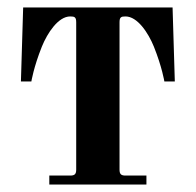

<svg xmlns="http://www.w3.org/2000/svg" viewBox="-20 -494 524 514"><path d="M36 -276H64C64 -276 70 -314 92 -369C107 -406 136 -450 168 -450C180 -450 184 -448 184 -434V-40C184 -28 180 -24 168 -24H112V0H372V-24H316C304 -24 300 -28 300 -40V-434C300 -448 304 -450 316 -450C348 -450 377 -406 392 -369C414 -314 420 -276 420 -276H448L442 -474H42Z"/></svg>

Font: Old Standard
Style: Bold
Weight: 700
Designer: Alexey Kryukov <alexios@thessalonica.org.ru>
Version: Version 2.0.2